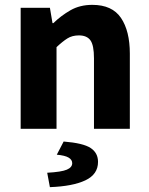

<svg xmlns="http://www.w3.org/2000/svg" viewBox="-20 -528 612 787"><path d="M64.7 0V-496.1H184.6L195.2 -433.3H198.9Q230.3 -463.9 268.9 -486Q307.6 -508.1 358.3 -508.1Q439.7 -508.1 475.9 -454.6Q512.2 -401 512.2 -308V0H365.2V-289.2Q365.2 -342.8 350.5 -362.9Q335.9 -382.9 303.5 -382.9Q275.8 -382.9 256.1 -370.4Q236.4 -358 211.7 -334.7V0ZM184.5 239.1 173.5 180.1Q232.1 176.8 254 167.4Q276 158 276 140.9Q276 126.8 261.2 118Q246.3 109.1 212.8 106.1L240.9 52.1Q321.3 58.6 351.6 78.7Q381.8 98.7 381.8 135.6Q381.8 186.7 329.9 211.2Q278 235.7 184.5 239.1Z"/></svg>

Font: Source Sans 3 Variable
Style: Regular
Weight: 200
Designer: Paul D. Hunt
Foundry: Adobe Systems Incorporated
Version: Version 3.026